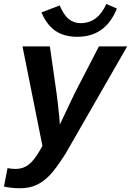

<svg xmlns="http://www.w3.org/2000/svg" viewBox="-62 -769 679 996"><path d="M43 207.5Q-3.9 207.5 -41.5 198.7L-22.9 103Q-2.9 107.4 19.5 107.4Q57.6 107.4 86.7 85Q115.7 62.5 144.5 11.7L158.2 -11.7L54.7 -528.3H196.8L231.4 -285.6Q233.4 -271 236.3 -247.1Q239.3 -223.1 241.9 -197.5Q244.6 -171.9 246.6 -151.1Q248.5 -130.4 248.5 -122.6Q251 -127.4 252.9 -131.8Q254.9 -136.2 256.8 -140.6L324.7 -283.7L451.2 -528.3H597.7L278.3 27.8Q225.6 110.4 193.4 142.6Q160.6 175.8 124.5 191.7Q88.4 207.5 43 207.5ZM339.4 -578.1Q270 -578.1 224.9 -609.4Q179.7 -640.6 153.3 -704.6L247.6 -740.7Q269 -690.4 295.2 -669.7Q321.3 -648.9 356 -648.9Q445.3 -648.9 489.7 -748.5L544.4 -724.6Q485.4 -578.1 339.4 -578.1Z"/></svg>

Font: Arimo
Style: Bold Italic
Weight: 700
Italic angle: -12°
Designer: Steve Matteson
Foundry: Monotype Imaging Inc.
Version: Version 1.33